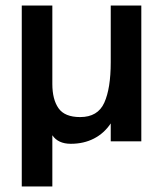

<svg xmlns="http://www.w3.org/2000/svg" viewBox="-20 -513 599 697"><path d="M59 -493H170V-208Q170 -152 192.5 -120Q215 -88 271 -88Q335 -88 358.5 -140Q382 -192 382 -287V-493H493V0H382V-65Q358 -29 321 -10Q284 9 237 9Q191 9 170 -22V164H59Z"/></svg>

Font: Hanken Grotesk SemiBold
Style: Regular
Weight: 600
Designer: Alfredo Marco Pradil
Foundry: Hanken Design Co.
Version: Version 3.014